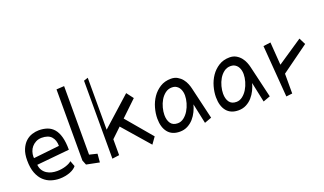

<svg xmlns="http://www.w3.org/2000/svg" viewBox="-68 -1060 2525 1496"><g transform="rotate(-20 1194.5 -312.0)"><path d="M35.2 -200.2Q35.2 -253.9 50.8 -290.5Q66.4 -327.1 90.3 -349.1Q114.3 -371.1 143.6 -380.4Q172.9 -389.6 200.2 -389.6Q239.3 -389.6 270.5 -378.4Q301.8 -367.2 323.7 -341.3Q345.7 -315.4 357.4 -272.5Q369.1 -229.5 369.1 -167L97.7 -140.6Q100.6 -113.3 112.8 -94.2Q125 -75.2 143.6 -63.5Q162.1 -51.8 183.6 -46.9Q205.1 -42 227.5 -42Q264.6 -42 298.8 -52.7Q333 -63.5 349.6 -79.1L367.2 -32.2Q360.4 -22.5 346.7 -12.7Q333 -2.9 314.5 4.4Q295.9 11.7 272.9 16.1Q250 20.5 225.6 20.5Q191.4 20.5 157.2 9.8Q123 -1 95.7 -26.4Q68.4 -51.8 51.8 -94.2Q35.2 -136.7 35.2 -200.2ZM91.8 -198.2 306.6 -221.7Q306.6 -269.5 281.2 -298.3Q255.9 -327.1 199.2 -327.1Q171.9 -326.2 151.9 -315.4Q131.8 -304.7 118.2 -288.6Q104.5 -272.5 97.7 -252Q90.8 -231.4 90.8 -210Q90.8 -202.1 91.8 -198.2Z M439.5 -51.8V-641.6L503.9 -645.5V-77.1L568.4 -61.5L562.5 8.8L455.1 -12.7Z M699.2 -212.9 939.5 -428.7 982.4 -372.1 853.5 -249 1033.2 -36.1 994.1 18.6 802.7 -201.2 722.7 -125V6.8L664.1 14.6V-631.8L699.2 -643.6Z M1433.6 -288.1 1496.1 -22.5 1437.5 -1 1402.3 -167Q1395.5 -139.6 1381.3 -110.4Q1367.2 -81.1 1346.2 -57.1Q1325.2 -33.2 1296.4 -18.1Q1267.6 -2.9 1231.4 -2.9Q1167 -2.9 1133.3 -44.4Q1099.6 -85.9 1099.6 -159.2Q1099.6 -201.2 1112.3 -246.6Q1125 -292 1150.4 -329.1Q1175.8 -366.2 1214.4 -390.6Q1252.9 -415 1304.7 -415Q1335 -415 1357.9 -401.9Q1380.9 -388.7 1396.5 -369.1Q1412.1 -349.6 1420.9 -327.6Q1429.7 -305.7 1433.6 -288.1ZM1314.5 -344.7Q1307.6 -346.7 1301.3 -347.7Q1294.9 -348.6 1288.1 -348.6Q1257.8 -348.6 1233.9 -330.6Q1210 -312.5 1193.8 -285.2Q1177.7 -257.8 1169.4 -225.6Q1161.1 -193.4 1161.1 -166Q1161.1 -123 1179.7 -96.7Q1198.2 -70.3 1238.3 -70.3Q1265.6 -70.3 1289.1 -88.4Q1312.5 -106.4 1329.1 -133.8Q1345.7 -161.1 1355 -193.8Q1364.3 -226.6 1364.3 -254.9Q1364.3 -286.1 1352.1 -310.1Q1339.8 -334 1314.5 -344.7Z M1919.9 -288.1 1982.4 -22.5 1923.8 -1 1888.7 -167Q1881.8 -139.6 1867.7 -110.4Q1853.5 -81.1 1832.5 -57.1Q1811.5 -33.2 1782.7 -18.1Q1753.9 -2.9 1717.8 -2.9Q1653.3 -2.9 1619.6 -44.4Q1585.9 -85.9 1585.9 -159.2Q1585.9 -201.2 1598.6 -246.6Q1611.3 -292 1636.7 -329.1Q1662.1 -366.2 1700.7 -390.6Q1739.3 -415 1791 -415Q1821.3 -415 1844.2 -401.9Q1867.2 -388.7 1882.8 -369.1Q1898.4 -349.6 1907.2 -327.6Q1916 -305.7 1919.9 -288.1ZM1800.8 -344.7Q1793.9 -346.7 1787.6 -347.7Q1781.2 -348.6 1774.4 -348.6Q1744.1 -348.6 1720.2 -330.6Q1696.3 -312.5 1680.2 -285.2Q1664.1 -257.8 1655.8 -225.6Q1647.5 -193.4 1647.5 -166Q1647.5 -123 1666 -96.7Q1684.6 -70.3 1724.6 -70.3Q1752 -70.3 1775.4 -88.4Q1798.8 -106.4 1815.4 -133.8Q1832 -161.1 1841.3 -193.8Q1850.6 -226.6 1850.6 -254.9Q1850.6 -286.1 1838.4 -310.1Q1826.2 -334 1800.8 -344.7Z M2103.5 22.5 2070.3 -407.2 2130.9 -415 2144.5 -225.6 2353.5 -366.2 2380.9 -311.5 2154.3 -147.5V16.6Z"/></g></svg>

Font: Poor Story
Style: Regular
Weight: 400
Designer: YoonDesign Inc.
Foundry: YoonDesign Inc.
Version: Version 3.00